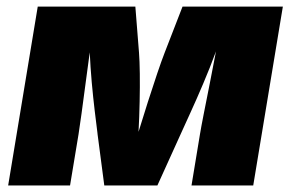

<svg xmlns="http://www.w3.org/2000/svg" viewBox="-20 -566 888 586"><path d="M4.9 0 95.2 -545.9H393.1L404.3 -404.8Q406.2 -380.9 406.7 -341.3Q407.2 -301.8 406.2 -255.1Q405.3 -208.5 402.8 -163.6Q416.5 -208.5 431.4 -255.1Q446.3 -301.8 459.7 -341.3Q473.1 -380.9 482.4 -404.8L537.1 -545.9H843.3L752.9 0H564.5L590.3 -156.2Q593.8 -177.7 602.1 -219.7Q610.4 -261.7 620.4 -312Q630.4 -362.3 639.2 -409.2Q621.1 -359.9 600.3 -311Q579.6 -262.2 561 -221.7Q542.5 -181.2 531.2 -156.2L460.4 0H298.3L277.8 -156.2Q277.8 -157.7 277.3 -161.1Q273.9 -188.5 269 -228.5Q264.2 -268.6 260 -314.7Q255.9 -360.8 253.9 -406.2Q247.6 -359.9 241 -310.1Q234.4 -260.3 228.8 -219Q223.1 -177.7 219.7 -156.2L193.8 0Z"/></svg>

Font: Inter Black
Style: Italic
Weight: 900
Italic angle: -9.39999°
Designer: Rasmus Andersson
Foundry: rsms
Version: Version 4.000;git-a52131595